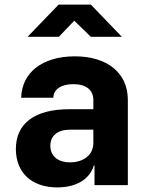

<svg xmlns="http://www.w3.org/2000/svg" viewBox="-20 -805 640 835"><path d="M375 -645H510L375 -785H235L100 -645H236L303 -715ZM305 -560C165 -560 75 -490 72 -380H212C212 -416 246 -439 299 -439C354 -439 386 -414 386 -370V-330H281C132 -330 49 -269 49 -157C49 -54 118 10 229 10C313 10 370 -26 388 -85H391V0H536V-370C536 -488 447 -560 305 -560ZM285 -99C232 -99 199 -126 199 -171C199 -215 231 -241 284 -241H386V-183C386 -132 344 -99 285 -99Z"/></svg>

Font: Tekne LDO ExtraBold
Style: Regular
Weight: 800
Monospace: yes
Designer: Alessio Laiso, Mario Rullo, Paolo Rosset
Foundry: Alessio Laiso
Version: Version 1.000;hotconv 1.0.109;makeotfexe 2.5.65596